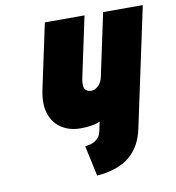

<svg xmlns="http://www.w3.org/2000/svg" viewBox="-81 -772 790 863"><g transform="rotate(-10 314.0 -340.5)"><path d="M512 -157 628 -700H447L386 -414Q384 -403 379 -393.5Q374 -384 366.5 -376.5Q359 -369 351 -365Q343 -361 335 -361Q320 -361 311 -368Q302 -375 300.5 -389Q299 -403 303 -423L362 -700H181L118 -405Q104 -339 119.5 -294Q135 -249 171.5 -226Q208 -203 256 -203Q274 -203 289 -204.5Q304 -206 318.5 -209Q333 -212 346 -218L337 -175Q334 -161 327 -151Q320 -141 310 -134.5Q300 -128 288 -124.5Q276 -121 263 -120L293 19Q391 11 443.5 -33.5Q496 -78 512 -157Z"/></g></svg>

Font: Advent Pro Black
Style: Italic
Weight: 900
Italic angle: -12°
Version: Version 3.000